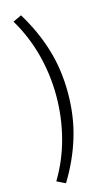

<svg xmlns="http://www.w3.org/2000/svg" viewBox="-148 -855 639 1101"><g transform="rotate(-15 172.0 -304.5)"><path d="M175 -305Q175 -432 143 -553Q111 -674 48 -779L99 -803Q170 -687 207 -565Q244 -443 244 -305Q244 -166 207 -44Q170 78 99 194L48 169Q112 63 143.5 -58Q175 -179 175 -305Z"/></g></svg>

Font: Nebula Sans Book
Style: Regular
Weight: 400
Designer: Paul D. Hunt for Adobe (as Source Sans)
Foundry: Nebula Entertainment & Broadcasting LLC
Version: Version 1.010